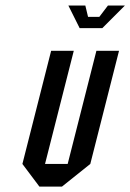

<svg xmlns="http://www.w3.org/2000/svg" viewBox="-20 -687 480 707"><path d="M168.3 -500H251.7L145.8 -83.3H229.2L335 -500H418.3L312.5 -83.3L208.3 0H125L62.5 -83.3ZM273.3 -583.3 231.7 -666.7H294.2L304.2 -625H345.8L377.5 -666.7H440L356.7 -583.3Z"/></svg>

Font: Yulong
Style: Italic
Weight: 400
Italic angle: -14.25°
Designer: GGBotNet
Foundry: f0n7.com
Version: 1.00